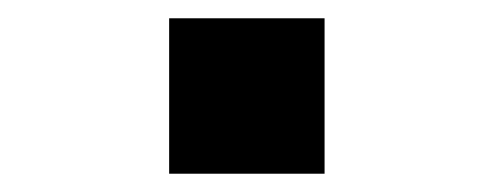

<svg xmlns="http://www.w3.org/2000/svg" viewBox="-20 -190 540 210"><path d="M165 0V-170H335V0Z"/></svg>

Font: Iosevka SS04
Style: Bold
Weight: 700
Monospace: yes
Designer: Belleve Invis
Foundry: Belleve Invis
Version: Version 19.0.0; ttfautohint (v1.8.4)